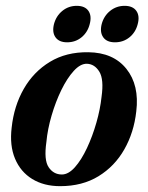

<svg xmlns="http://www.w3.org/2000/svg" viewBox="-20 -629 507 658"><path d="M282.5 -450Q368.5 -449 413.2 -393Q458 -337 447 -247Q439 -175 406 -117Q373 -59 317.5 -25Q262 9 186 9Q130.5 9 90.5 -15.5Q50.5 -40 31.5 -85.2Q12.5 -130.5 20 -192Q28 -266 61.5 -324.5Q95 -383 151 -417Q207 -451 282.5 -450ZM192 -31Q214.5 -31 236.8 -56Q259 -81 278 -121.5Q297 -162 310.2 -208.2Q323.5 -254.5 328 -297Q336.5 -357 320.5 -383.2Q304.5 -409.5 278 -410.5Q255.5 -411 232.8 -386Q210 -361 190.2 -320.5Q170.5 -280 156.8 -233Q143 -186 139 -142.5Q130 -80.5 146.8 -55.8Q163.5 -31 192 -31ZM210 -484Q182.5 -484 170.2 -501.2Q158 -518.5 165 -546.5Q172.5 -574.5 193.8 -591.8Q215 -609 243 -609Q271 -609 283 -591.8Q295 -574.5 287.5 -546.5Q280.5 -518.5 259.5 -501.2Q238.5 -484 210 -484ZM374 -484Q346 -484 333.8 -501.2Q321.5 -518.5 328.5 -546.5Q336 -574.5 357.5 -591.8Q379 -609 407 -609Q435 -609 447.2 -591.8Q459.5 -574.5 452 -546.5Q445 -518.5 423.8 -501.2Q402.5 -484 374 -484Z"/></svg>

Font: Fraunces 144pt S050 SemiBold
Style: Italic
Weight: 600
Italic angle: -16°
Version: Version 1.000; ttfautohint (v1.8.3)